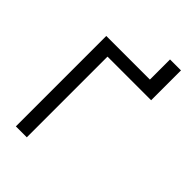

<svg xmlns="http://www.w3.org/2000/svg" viewBox="-258 -990 1092 1092"><g transform="rotate(45 287.5 -444.5)"><path d="M88.1 0V-727.3H438.9V-889.2H527V-649.1H176.1V0Z"/></g></svg>

Font: Inter UI
Style: Regular
Weight: 400
Designer: Rasmus Andersson
Foundry: rsms
Version: 3.2;8d6f07862